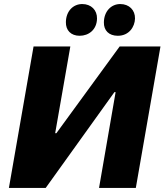

<svg xmlns="http://www.w3.org/2000/svg" viewBox="-20 -930 814 950"><path d="M24 0H206L546 -474H552L470 0H652L774 -700H572L259 -271H253L328 -700H146ZM374 -753C419 -753 459 -783 460 -838C461 -880 431 -910 387 -910C342 -910 307 -875 306 -821C305 -780 331 -753 374 -753ZM563 -753C619 -753 647 -798 648 -838C649 -880 619 -910 575 -910C530 -910 495 -874 494 -820C493 -779 519 -753 563 -753Z"/></svg>

Font: Fixel Display ExtraBold
Style: Italic
Weight: 800
Italic angle: -10°
Designer: AlfaBravo + MacPaw
Foundry: Kyrylo Tkachov, Marchela Mozhyna, Serhii Makarenko, Maria Weinstein, Zakhar Kryvoshyya
Version: Version 1.210;Glyphs 3.2 (3217)